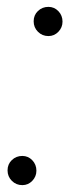

<svg xmlns="http://www.w3.org/2000/svg" viewBox="-20 -536 202 559"><path d="M45 3Q27 3 14.5 -9.5Q2 -22 2 -40Q2 -58 14.5 -70Q27 -82 45 -82Q62 -82 74 -69.5Q86 -57 86 -39Q86 -22 74 -9.5Q62 3 45 3ZM121 -431Q103 -431 90.5 -443.5Q78 -456 78 -474Q78 -492 90.5 -504Q103 -516 121 -516Q138 -516 150 -503.5Q162 -491 162 -473Q162 -456 150 -443.5Q138 -431 121 -431Z"/></svg>

Font: DM Sans ExtraLight
Style: Italic
Weight: 250
Italic angle: -10°
Designer: Colophon Foundry, Jonny Pinhorn
Foundry: Colophon Foundry
Version: Version 4.004;gftools[0.9.30]